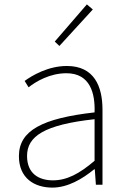

<svg xmlns="http://www.w3.org/2000/svg" viewBox="-20 -840 576 873"><path d="M218 13C288 13 354 -26 408 -70H411L416 0H446V-341C446 -448 408 -540 284 -540C198 -540 125 -496 92 -472L110 -443C144 -470 207 -507 282 -507C391 -507 413 -414 410 -329C173 -302 66 -247 66 -130C66 -30 136 13 218 13ZM221 -20C157 -20 103 -50 103 -131C103 -220 181 -273 410 -298V-109C341 -50 284 -20 221 -20ZM250 -631 402 -797 375 -820 229 -651Z"/></svg>

Font: Harano Aji Gothic ExtraLight
Style: Regular
Weight: 250
Foundry: Masamichi Hosoda
Version: HaranoAjiGothic-ExtraLight version 20230610;ttx 4.39.4